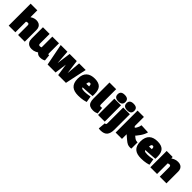

<svg xmlns="http://www.w3.org/2000/svg" viewBox="403 -2574 4577 4577"><g transform="rotate(45 2691.5 -285.0)"><path d="M33 0V-740H258V-509Q284 -527 308.5 -538Q333 -549 358 -554.5Q383 -560 408 -560Q463 -560 500 -540Q537 -520 556 -483Q575 -446 575 -393V0H349V-320Q349 -350 338 -361Q327 -372 310 -372Q302 -372 294 -370.5Q286 -369 277 -366Q268 -363 258 -359V0Z M810 10Q759 10 720.5 -9Q682 -28 660 -67.5Q638 -107 638 -169V-550H863V-224Q863 -197 875 -187Q887 -177 903 -177Q912 -177 919.5 -177.5Q927 -178 935.5 -181Q944 -184 954 -189V-550H1179V-209Q1179 -199 1181.5 -192.5Q1184 -186 1188 -183.5Q1192 -181 1197 -181Q1207 -181 1215 -184L1231 -24Q1217 -15 1196.5 -7Q1176 1 1151.5 5.5Q1127 10 1100 10Q1055 10 1028 -4.5Q1001 -19 981 -44Q954 -27 927 -14.5Q900 -2 871 4Q842 10 810 10Z M1345 0 1237 -550H1463L1489 -193L1538 -550H1778L1827 -192L1857 -550H2079L1963 0H1701L1655 -305L1613 0Z M2382 10Q2313 10 2258.5 -5Q2204 -20 2166.5 -53Q2129 -86 2109 -139Q2089 -192 2089 -267Q2089 -346 2110 -402Q2131 -458 2170 -493Q2209 -528 2262.5 -544Q2316 -560 2380 -560Q2513 -560 2574.5 -497Q2636 -434 2636 -294Q2636 -282 2636 -262.5Q2636 -243 2634 -227Q2606 -225 2569.5 -222Q2533 -219 2491.5 -216Q2450 -213 2406.5 -210.5Q2363 -208 2320 -206Q2320 -205 2320 -203.5Q2320 -202 2320 -200Q2321 -190 2330 -181.5Q2339 -173 2361.5 -168Q2384 -163 2424 -163Q2450 -163 2479 -165.5Q2508 -168 2541 -173.5Q2574 -179 2609 -186L2635 -27Q2594 -14 2554.5 -6Q2515 2 2473 6Q2431 10 2382 10ZM2321 -327Q2331 -327 2342.5 -327.5Q2354 -328 2366.5 -328.5Q2379 -329 2391 -329.5Q2403 -330 2414 -330Q2413 -361 2407.5 -377Q2402 -393 2393 -399.5Q2384 -406 2369 -406Q2359 -406 2351 -402.5Q2343 -399 2337 -390.5Q2331 -382 2327 -366.5Q2323 -351 2321 -327Z M2916 -740V-226Q2916 -208 2920.5 -198.5Q2925 -189 2933 -186Q2941 -183 2952 -183Q2960 -183 2970.5 -184.5Q2981 -186 2995 -189L3014 -20Q2989 -8 2955.5 1Q2922 10 2882 10Q2817 10 2774.5 -11Q2732 -32 2711.5 -79.5Q2691 -127 2691 -204V-740Z M3158 -569Q3091 -569 3058.5 -597Q3026 -625 3026 -679Q3026 -735 3058.5 -762.5Q3091 -790 3158 -790Q3225 -790 3257 -762.5Q3289 -735 3289 -679Q3289 -625 3257.5 -597Q3226 -569 3158 -569ZM3045 0V-550H3270V0Z M3569 -550V-28Q3569 96 3517 158Q3465 220 3345 220Q3332 220 3316.5 218.5Q3301 217 3284 214L3300 25Q3304 25 3307.5 25Q3311 25 3314 25Q3328 25 3336 14Q3344 3 3344 -26V-550ZM3457 -569Q3390 -569 3358 -597Q3326 -625 3326 -679Q3326 -735 3358 -762.5Q3390 -790 3457 -790Q3525 -790 3556.5 -762.5Q3588 -735 3588 -679Q3588 -625 3556.5 -597Q3525 -569 3457 -569Z M4125 10Q4105 10 4086 6.5Q4067 3 4047 -6Q4027 -15 4004.5 -30.5Q3982 -46 3955 -69L3852 -157V0H3638V-740H3852V-429L3998 -296Q4041 -258 4069 -238Q4097 -218 4117 -211.5Q4137 -205 4156 -205Q4161 -205 4165 -205Q4169 -205 4174 -205V6Q4164 8 4152.5 9Q4141 10 4125 10ZM3979 -232 3799 -313Q3838 -350 3865 -381.5Q3892 -413 3909.5 -442Q3927 -471 3937 -500Q3947 -529 3951 -559L4181 -549Q4172 -509 4151.5 -466.5Q4131 -424 4102.5 -382.5Q4074 -341 4042 -302.5Q4010 -264 3979 -232Z M4498 10Q4429 10 4374.5 -5Q4320 -20 4282.5 -53Q4245 -86 4225 -139Q4205 -192 4205 -267Q4205 -346 4226 -402Q4247 -458 4286 -493Q4325 -528 4378.5 -544Q4432 -560 4496 -560Q4629 -560 4690.5 -497Q4752 -434 4752 -294Q4752 -282 4752 -262.5Q4752 -243 4750 -227Q4722 -225 4685.5 -222Q4649 -219 4607.5 -216Q4566 -213 4522.5 -210.5Q4479 -208 4436 -206Q4436 -205 4436 -203.5Q4436 -202 4436 -200Q4437 -190 4446 -181.5Q4455 -173 4477.5 -168Q4500 -163 4540 -163Q4566 -163 4595 -165.5Q4624 -168 4657 -173.5Q4690 -179 4725 -186L4751 -27Q4710 -14 4670.5 -6Q4631 2 4589 6Q4547 10 4498 10ZM4437 -327Q4447 -327 4458.5 -327.5Q4470 -328 4482.5 -328.5Q4495 -329 4507 -329.5Q4519 -330 4530 -330Q4529 -361 4523.5 -377Q4518 -393 4509 -399.5Q4500 -406 4485 -406Q4475 -406 4467 -402.5Q4459 -399 4453 -390.5Q4447 -382 4443 -366.5Q4439 -351 4437 -327Z M4809 0V-550H5012V-503Q5045 -524 5073.5 -536.5Q5102 -549 5129 -554.5Q5156 -560 5185 -560Q5242 -560 5279 -539Q5316 -518 5333.5 -481.5Q5351 -445 5351 -396V0H5126V-320Q5126 -350 5114.5 -361Q5103 -372 5087 -372Q5079 -372 5071 -370Q5063 -368 5054 -365.5Q5045 -363 5035 -359V0Z"/></g></svg>

Font: Georama ExtraCondensed Thin Black
Style: Regular
Weight: 900
Version: Version 1.001